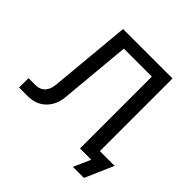

<svg xmlns="http://www.w3.org/2000/svg" viewBox="-203 -880 1170 1170"><g transform="rotate(45 382.0 -295.0)"><path d="M161.1 -170.9 210 -700.2H636.2V-74.2H763.2L683.1 109.9H587.9L636.2 0H539.1V-619.1H297.9L255.9 -162.1Q250 -88.9 205.1 -44.4Q160.2 0 86.9 0H14.2V-81.1H75.2Q112.3 -81.1 134.8 -104.7Q157.2 -128.4 161.1 -170.9Z"/></g></svg>

Font: LT Superior Med
Style: Regular
Weight: 500
Designer: Daniel Lyons
Foundry: LyonsType
Version: Version 1.000